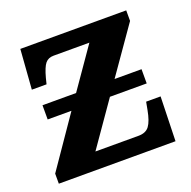

<svg xmlns="http://www.w3.org/2000/svg" viewBox="-101 -636 732 736"><g transform="rotate(-20 264.5 -268.0)"><path d="M18 0V-41L159 -246H62V-304H199L313 -468H167Q145 -468 133 -453.5Q121 -439 110 -398L104 -374H44L56 -536H488V-493L356 -304H466V-246H316L192 -68H368Q398 -68 412 -87Q426 -106 434 -149L440 -181H499L494 0Z"/></g></svg>

Font: NotoSerif-Bold
Style: Regular
Weight: 700
Designer: Monotype Design Team
Foundry: Monotype Imaging Inc.
Version: Version 2.007; ttfautohint (v1.8) -l 8 -r 50 -G 200 -x 14 -D